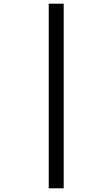

<svg xmlns="http://www.w3.org/2000/svg" viewBox="-20 -780 609 1040"><path d="M244 240V-760H325V240Z"/></svg>

Font: Noto Serif Gujarati Black
Style: Regular
Weight: 900
Version: Version 2.102